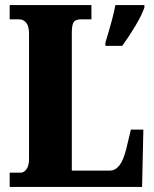

<svg xmlns="http://www.w3.org/2000/svg" viewBox="-20 -734 604 754"><path d="M18 -56H62Q74 -56 84 -69.5Q94 -83 94 -109V-602Q94 -631 83 -644.5Q72 -658 55 -658H18V-714H339V-658H298Q276 -658 269 -646.5Q262 -635 262 -605V-64H411Q433 -64 449 -84.5Q465 -105 476 -150L494 -225H543L538 0H18ZM394 -567Q426 -671 433 -714H547V-704Q537 -675 512 -633Q487 -591 460 -554H394Z"/></svg>

Font: Noto Serif CondBlack
Style: Regular
Weight: 900
Width: 3
Designer: Monotype Design Team
Foundry: Monotype Imaging Inc.
Version: Version 1.001